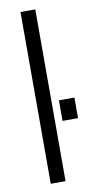

<svg xmlns="http://www.w3.org/2000/svg" viewBox="-86 -780 400 818"><g transform="rotate(-10 114.0 -371.5)"><path d="M65 0V-743H129V0ZM161 -255V-344H228V-255Z"/></g></svg>

Font: Saira Condensed
Style: Regular
Weight: 400
Width: 3
Designer: Hector Gatti with collaboration of the Omnibus-Type team
Foundry: Omnibus-Type
Version: Version 1.101